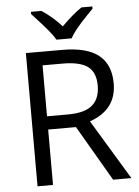

<svg xmlns="http://www.w3.org/2000/svg" viewBox="-61 -978 740 1025"><g transform="rotate(-5 309.0 -465.5)"><path d="M181 -297V0H98V-714H294Q425 -714 488 -663.5Q551 -613 551 -512Q551 -371 407 -321L601 0H503L330 -297ZM181 -368H295Q383 -368 424 -403Q465 -438 465 -508Q465 -579 423 -610Q381 -641 289 -641H181ZM144 -931H200Q256 -895 307 -839Q370 -902 415 -931H473V-919L441 -886Q370 -813 348 -771H267Q256 -791 231 -821.5Q206 -852 144 -919Z"/></g></svg>

Font: Stephens Clock
Style: Regular
Weight: 400
Designer: Peter Wiegel (catfonts.de) with slight modifications by DT1.org
Version: Version 0.9.1